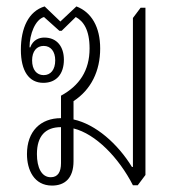

<svg xmlns="http://www.w3.org/2000/svg" viewBox="-20 -573 562 598"><path d="M142 5C182 5 209 -18 209 -71V-173C278 -156 350 -82 394 4H409L433 -28V-549H418L394 -517V-53H391C347 -125 278 -186 209 -201V-258C264 -294 292 -352 292 -422C292 -489 265 -535 218 -553L168 -506L119 -553C69 -538 45 -486 45 -418C45 -352 70 -315 115 -315C156 -315 179 -343 179 -387C179 -427 158 -456 118 -456C103 -456 83 -450 74 -425L72 -426C72 -467 90 -512 117 -520L165 -477H172L216 -520C240 -507 259 -480 259 -422C259 -353 227 -306 170 -275V-205C106 -205 64 -164 64 -93C64 -44 86 5 142 5ZM116 -339C94 -339 80 -356 80 -385C80 -413 94 -430 116 -430C138 -430 152 -413 152 -385C152 -356 138 -339 116 -339ZM138 -21C109 -21 95 -52 95 -93C95 -150 122 -177 170 -177V-65C170 -37 160 -21 138 -21Z"/></svg>

Font: Noto Serif Thai Condensed ExtraLight
Style: Regular
Weight: 200
Width: 3
Designer: Monotype Design Team
Foundry: Monotype Imaging Inc.
Version: Version 2.002